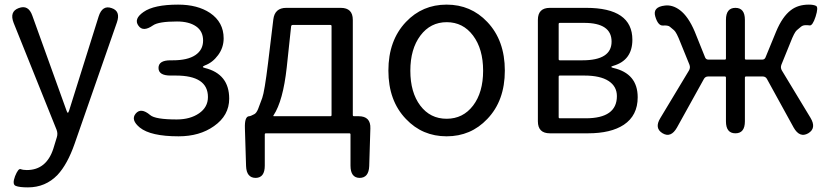

<svg xmlns="http://www.w3.org/2000/svg" viewBox="-20 -577 3583 831"><path d="M101 234Q64 234 48 227.5Q32 221 45 186Q59 151 69.5 155Q80 159 96 159Q181 159 211 66Q219 42 226 17Q231 1 225 -15L39 -478Q20 -527 61 -542Q103 -558 120 -509L268 -98Q271 -89 273.5 -89Q276 -89 279 -98L407 -506Q423 -556 463 -542Q503 -529 486 -480L303 45Q272 134 229 180Q177 234 101 234Z M753 13Q632 13 585 -25Q545 -58 567 -85Q590 -113 630 -79Q652 -60 745 -60Q803 -60 841.5 -86.5Q880 -113 880 -157Q880 -250 741 -250H718Q666 -250 666 -283Q666 -316 718 -316H728Q792 -316 825.5 -338.5Q859 -361 859 -401.5Q859 -442 828.5 -463Q798 -484 746 -484Q666 -484 642 -467Q599 -437 579 -466Q558 -495 601 -525Q646 -557 751 -557Q835 -557 889 -521Q948 -481 948 -411Q948 -371 924 -338.5Q900 -306 867 -294Q858 -290 858 -287.5Q858 -285 866 -283Q972 -257 972 -150Q972 -77 906 -31Q844 13 753 13Z M1087 193Q1047 193 1045 142L1040 -21Q1038 -74 1059 -74Q1064 -74 1081 -83Q1090 -88 1097 -105Q1106 -129 1115 -153Q1125 -181 1140 -303L1163 -493Q1169 -543 1219 -543H1455Q1507 -543 1507 -491V-79Q1507 -74 1512 -74H1532Q1585 -74 1583 -21L1578 142Q1576 193 1536 193Q1497 192 1497 140V5Q1497 0 1492 0H1131Q1126 0 1126 5V140Q1126 192 1087 193ZM1164 -78Q1161 -74 1166 -74H1410Q1415 -74 1415 -79V-464Q1415 -469 1410 -469H1247Q1241 -469 1240 -463L1221 -285Q1205 -140 1164 -78Z M1737 -62Q1661 -141 1661 -271.5Q1661 -402 1737 -482Q1808 -557 1913 -557Q2018 -557 2089 -482Q2165 -402 2165 -271.5Q2165 -141 2089 -62Q2018 13 1913 13Q1808 13 1737 -62ZM1799 -120Q1842 -63 1913 -63Q1984 -63 2027.5 -120Q2071 -177 2071 -271Q2071 -365 2027.5 -423Q1984 -481 1913.5 -481Q1843 -481 1799.5 -423Q1756 -365 1756 -271Q1756 -177 1799 -120Z M2360 0Q2308 0 2308 -52V-491Q2308 -543 2360 -543H2517Q2717 -543 2717 -405Q2717 -316 2634 -292Q2626 -290 2626 -287.5Q2626 -285 2634 -283Q2740 -259 2740 -156Q2740 -77 2680 -37Q2624 0 2525 0ZM2398 -70Q2398 -65 2403 -65H2515Q2650 -65 2650 -161Q2650 -203 2614 -226.5Q2578 -250 2509 -250H2403Q2398 -250 2398 -245ZM2398 -321Q2398 -316 2403 -316H2501Q2627 -316 2627 -397Q2627 -478 2508 -478H2403Q2398 -478 2398 -473Z M2848 0Q2811 -22 2838 -66L2962 -272Q2969 -284 2964 -297L2925 -393Q2908 -437 2897.5 -446Q2887 -455 2879 -461.5Q2871 -468 2849.5 -466.5Q2828 -465 2816 -506Q2804 -547 2858 -553Q2891 -557 2923 -533Q2959 -506 2987 -440L3032 -328Q3036 -319 3046 -319H3117Q3122 -319 3122 -324V-491Q3122 -543 3163 -543Q3204 -543 3204 -491V-324Q3204 -319 3209 -319H3279Q3289 -319 3293 -328L3339 -440Q3366 -505 3403 -533Q3434 -557 3481 -557Q3501 -557 3512 -551.5Q3523 -546 3510 -505Q3497 -465 3484 -467Q3479 -468 3467 -468Q3455 -468 3447 -461.5Q3439 -455 3428.5 -446Q3418 -437 3401 -393L3362 -297Q3357 -284 3364 -272L3488 -67Q3515 -22 3478 0Q3441 21 3415 -25L3299 -236Q3293 -246 3281 -246H3209Q3204 -246 3204 -241V-52Q3204 0 3163 0Q3122 0 3122 -52V-241Q3122 -246 3117 -246H3045Q3033 -246 3027 -236L2910 -25Q2884 21 2848 0Z"/></svg>

Font: Resource Han Rounded HK
Style: Regular
Weight: 400
Designer: Cyano Hao (round all glyphs); Ryoko NISHIZUKA  (kana, bopomofo & ideographs); Paul D. Hunt (Latin, Greek & Cyrillic); Sa
Foundry: Cyano Hao
Version: 0.990